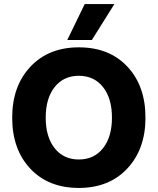

<svg xmlns="http://www.w3.org/2000/svg" viewBox="-20 -918 776 945"><path d="M696 -339Q696 -184 606.5 -88.5Q517 7 368 7Q218 7 129 -88Q40 -183 40 -339Q40 -494 129.5 -589.5Q219 -685 368 -685Q518 -685 607 -590Q696 -495 696 -339ZM249 -489.5Q205 -434 205 -339Q205 -244 249 -188.5Q293 -133 368 -133Q443 -133 487 -188.5Q531 -244 531 -339Q531 -434 487 -489.5Q443 -545 368 -545Q293 -545 249 -489.5ZM432 -721H311L397 -898H543Z"/></svg>

Font: Hind Siliguri
Style: Bold
Weight: 700
Designer: Jyotish Sonowal
Foundry: Indian Type Foundry
Version: Version 1.001;PS 1.0;hotconv 1.0.86;makeotf.lib2.5.63406; tt